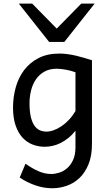

<svg xmlns="http://www.w3.org/2000/svg" viewBox="-20 -801 589 1051"><path d="M290.5 -424.8Q250.5 -424.8 222.2 -408.4Q193.8 -392.1 176 -365.5Q158.2 -338.9 149.9 -305.2Q141.6 -271.5 141.6 -236.8Q141.6 -191.4 148.7 -161.4Q155.8 -131.3 168.2 -113.5Q180.7 -95.7 197.5 -88.1Q214.4 -80.6 234.4 -80.6Q252.9 -80.6 273.9 -88.1Q294.9 -95.7 316.2 -109.9Q337.4 -124 357.2 -145Q377 -166 393.1 -192.9V-405.3Q381.3 -409.7 368.2 -413.3Q355 -417 341.3 -419.4Q327.6 -421.9 314.7 -423.3Q301.8 -424.8 290.5 -424.8ZM483.4 -12.2Q483.4 52.2 464.6 98.1Q445.8 144 415.3 173.1Q384.8 202.1 345.7 215.8Q306.6 229.5 266.1 229.5Q219.2 229.5 173.1 213.4Q127 197.3 87.9 170.9L119.6 95.2Q154.3 120.1 189.5 135.7Q224.6 151.4 261.2 151.4Q280.3 151.4 303.2 144.5Q326.2 137.7 346.2 120.8Q366.2 104 379.6 75.7Q393.1 47.4 393.1 4.9V-85.4Q374 -61.5 352.8 -44.7Q331.5 -27.8 309.8 -17.3Q288.1 -6.8 266.4 -2.2Q244.6 2.4 224.6 2.4Q190.9 2.4 159.7 -9.3Q128.4 -21 104.2 -46.6Q80.1 -72.3 65.7 -113.3Q51.3 -154.3 51.3 -212.4Q51.3 -268.6 65.9 -321.8Q80.6 -375 111.3 -416.3Q142.1 -457.5 190.2 -482.7Q238.3 -507.8 305.2 -507.8Q327.1 -507.8 350.3 -504.6Q373.5 -501.5 396.5 -496.1Q419.4 -490.7 441.4 -484.1Q463.4 -477.5 483.4 -471.2ZM156.2 -781.2 290.5 -644.5 424.8 -781.2H498L332 -571.3H249L83 -781.2Z"/></svg>

Font: Andika Basic
Style: Regular
Weight: 400
Designer: Annie Olsen & Victor Gaultney
Foundry: SIL International
Version: Version 1.000